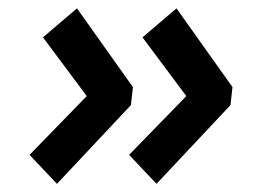

<svg xmlns="http://www.w3.org/2000/svg" viewBox="-20 -515 629 469"><path d="M299.8 -258.3 119.1 -65.9 52.2 -136.7 191.9 -280.3 85 -423.8 168 -494.6 304.7 -302.2ZM543 -258.3 362.3 -65.9 295.4 -136.7 435.1 -280.3 328.1 -423.8 411.1 -494.6 547.9 -302.2Z"/></svg>

Font: Proza Libre
Style: SemiBold Italic
Weight: 600
Designer: Jasper de Waard
Foundry: Jasper de Waard
Version: Version 1.000; ttfautohint (v1.4.1.8-43bc)